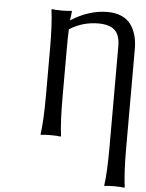

<svg xmlns="http://www.w3.org/2000/svg" viewBox="-59 -706 752 990"><g transform="rotate(5 316.5 -210.5)"><path d="M264.2 -444.8V-200.2Q264.2 -71.3 273.9 0L272 2.9Q253.9 0 221.2 0Q188.5 0 169.9 2.9L168 0Q178.2 -69.8 178.2 -200.2V-444.8Q178.2 -569.8 168 -645L169.9 -647.9Q188.5 -645 221.2 -645Q253.9 -645 272 -647.9L273.9 -645Q269.5 -610.8 268.1 -598.1Q361.3 -658.2 458 -658.2Q499.5 -658.2 530.3 -644.5Q561 -630.9 578.9 -606Q596.7 -581.1 605.2 -549.8Q613.8 -518.6 613.8 -480V34.2Q613.8 158.7 624 233.9L622.1 236.8Q605 233.9 570.8 233.9Q555.2 233.9 542.2 234.6Q529.3 235.4 524.4 236.3L519 236.8L518.1 233.9Q527.8 167.5 527.8 34.2V-485.8Q527.8 -545.4 500 -570.3Q472.2 -595.2 416 -595.2Q334 -595.2 266.1 -551.8Q264.2 -517.6 264.2 -444.8Z"/></g></svg>

Font: Linear Smooth
Style: Regular
Weight: 400
Designer: Philipp H. Poll, Flanker
Foundry: Philipp H. Poll, reworked by Flanker
Version: Version 1.061 | FøM Fix